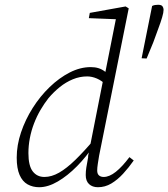

<svg xmlns="http://www.w3.org/2000/svg" viewBox="-20 -771 705 804"><path d="M642 -751Q656 -751 660.5 -744.5Q665 -738 665 -730Q665 -719 659 -698.5Q653 -678 643 -651.5Q633 -625 622 -594L594 -526L573 -527L617 -746Q623 -749 629 -750Q635 -751 642 -751ZM144 13Q117 13 95.5 1Q74 -11 62 -38.5Q50 -66 50 -111Q50 -163 68 -216.5Q86 -270 117 -319Q148 -368 188 -406.5Q228 -445 272 -467.5Q316 -490 360 -490Q378 -490 392.5 -485.5Q407 -481 420 -471Q433 -461 446 -445L427 -413Q407 -433 386 -442Q365 -451 345 -451Q314 -451 285 -439Q256 -427 230.5 -406.5Q205 -386 183 -360Q165 -337 149.5 -310.5Q134 -284 122.5 -254Q111 -224 105 -192.5Q99 -161 99 -130Q99 -77 117 -53.5Q135 -30 166 -30Q196 -30 227.5 -48Q259 -66 295.5 -101.5Q332 -137 376 -189L386 -165H375Q342 -115 302.5 -75Q263 -35 222 -11Q181 13 144 13ZM390 13Q367 13 353 0Q339 -13 339 -38Q339 -54 341.5 -69.5Q344 -85 349 -112V-118L413 -442L419 -458L468 -705L478 -690L352 -695L356 -717L506 -744L519 -736L395 -119Q392 -101 389.5 -84.5Q387 -68 387 -57Q387 -43 394.5 -36.5Q402 -30 414 -30Q438 -30 465 -51.5Q492 -73 522 -113L540 -99Q519 -69 495.5 -43.5Q472 -18 446 -2.5Q420 13 390 13Z"/></svg>

Font: Source Serif 4 18pt Light
Style: Italic
Weight: 300
Italic angle: -12°
Designer: Frank Grießhammer
Foundry: Adobe Systems Incorporated
Version: Version 4.004;hotconv 1.0.116;makeotfexe 2.5.65601